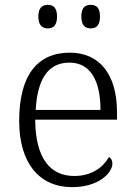

<svg xmlns="http://www.w3.org/2000/svg" viewBox="-20 -761 554 791"><path d="M354 -644C376 -644 392 -656 392 -693C392 -730 376 -741 354 -741C331 -741 315 -730 315 -693C315 -656 331 -644 354 -644ZM177 -644C199 -644 215 -656 215 -693C215 -730 199 -741 177 -741C155 -741 138 -730 138 -693C138 -656 155 -644 177 -644ZM277 10C388 10 443 -50 443 -87C443 -101 437 -110 429 -114C405 -72 358 -36 286 -36C186 -36 126 -110 125 -268H462V-299C462 -457 388 -544 268 -544C134 -544 59 -451 59 -263C59 -89 142 10 277 10ZM394 -308H127C134 -431 175 -503 266 -503C355 -503 394 -425 394 -308Z"/></svg>

Font: Noto Serif Ethiopic Light
Style: Regular
Weight: 300
Designer: Monotype Design Team
Foundry: Monotype Imaging Inc.
Version: Version 2.102